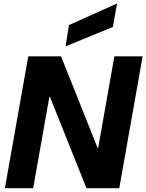

<svg xmlns="http://www.w3.org/2000/svg" viewBox="-20 -999 777 1019"><path d="M6 0 130 -700H304L498 -214H501L587 -700H737L613 0H439L245 -485H242L156 0ZM328 -753 346 -866 598 -979H601L579 -856Z"/></svg>

Font: DM Sans 36pt Black
Style: Italic
Weight: 900
Italic angle: -10°
Designer: Colophon Foundry, Jonny Pinhorn
Foundry: Colophon Foundry
Version: Version 4.004;gftools[0.9.30]